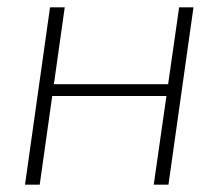

<svg xmlns="http://www.w3.org/2000/svg" viewBox="-20 -502 608 522"><path d="M156 -482 88 0H48L116 -482ZM446 -273 441 -241H116L120 -273ZM506 -482 438 0H398L467 -482Z"/></svg>

Font: Exo 2 ExtraLight
Style: Italic
Weight: 250
Italic angle: -8°
Designer: Natanael Gama
Foundry: Natanael Gama
Version: Version 2.010